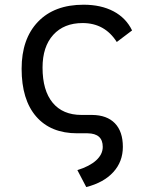

<svg xmlns="http://www.w3.org/2000/svg" viewBox="-20 -547 626 802"><path d="M340.3 234.4 303.2 163.6Q354 147.9 381.6 122.8Q409.2 97.7 409.2 66.4Q409.2 10.7 346.2 9.8H302.7Q191.9 9.8 131.1 -60.3Q70.3 -130.4 70.3 -259.8Q70.3 -384.8 138.7 -456.1Q207 -527.3 329.1 -527.3Q401.9 -527.3 454.1 -499.8Q506.3 -472.2 531.7 -419.9L467.8 -371.6Q417.5 -450.7 325.2 -450.7Q247.1 -450.7 202.4 -401.4Q157.7 -352.1 157.7 -264.6Q157.7 -168.9 200 -117.9Q242.2 -66.9 320.3 -66.9H364.3Q426.8 -66.4 460 -32Q493.2 2.4 493.2 66.4Q493.2 128.4 453.1 172.1Q413.1 215.8 340.3 234.4Z"/></svg>

Font: CaskaydiaMono NF SemiLight
Style: Regular
Weight: 350
Designer: Aaron Bell
Foundry: Saja Typeworks
Version: Version 2111.001; ttfautohint (v1.8.4);Nerd Fonts 3.1.1